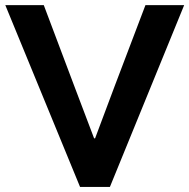

<svg xmlns="http://www.w3.org/2000/svg" viewBox="-20 -740 750 760"><path d="M1 -719.7H153.3L274.4 -398.4L352.5 -192.4H356.4L433.6 -398.4L555.7 -719.7H709L415 0H296.9Z"/></svg>

Font: Reddit Sans Strawberry
Style: Bold
Weight: 700
Designer: Stephen Hutchings
Foundry: Reddit
Version: Version 1.013